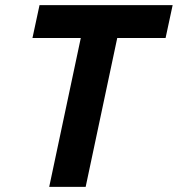

<svg xmlns="http://www.w3.org/2000/svg" viewBox="-20 -730 694 750"><path d="M172.2 0 295.6 -581.6H106.8L134.4 -710H654.4L626.8 -581.6H438L314.6 0Z"/></svg>

Font: Geist Mono
Style: Italic
Weight: 400
Italic angle: -12°
Monospace: yes
Designer: Basement.studio, Andrés Briganti, Mateo Zaragoza
Foundry: Basement.studio, Vercel, Andrés Briganti, Guido Ferreyra, Mateo Zaragoza
Version: Version 1.500